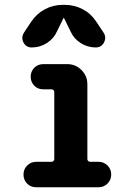

<svg xmlns="http://www.w3.org/2000/svg" viewBox="-20 -790 540 810"><path d="M395.5 -107.4Q418 -107.4 433.6 -91.8Q449.2 -76.2 449.2 -53.7Q449.2 -31.2 433.6 -15.6Q418 0 395.5 0H132.8Q109.4 0 94.2 -15.6Q79.1 -31.2 79.1 -53.7Q79.1 -76.2 94.7 -91.8Q110.4 -107.4 132.8 -107.4H198.2Q202.1 -107.4 205.6 -110.8Q209 -114.3 209 -118.2V-402.3Q209 -406.2 205.6 -409.7Q202.1 -413.1 198.2 -413.1H163.1Q139.6 -413.1 124.5 -428.7Q109.4 -444.3 109.4 -466.3Q109.4 -488.3 124.5 -503.9Q139.6 -519.5 163.1 -519.5H263.7Q298.8 -519.5 323.7 -494.6Q348.6 -469.7 348.6 -434.6V-118.2Q348.6 -114.3 352.1 -110.8Q355.5 -107.4 360.4 -107.4ZM114.3 -589.8Q89.8 -589.8 79.1 -610.8Q68.4 -631.8 81.1 -652.3L112.3 -699.2Q134.8 -732.4 169.4 -751Q204.1 -769.5 244.1 -769.5H253.9Q293.9 -769.5 329.1 -751Q364.3 -732.4 385.7 -699.2L417 -652.3Q429.7 -632.8 418.9 -611.3Q408.2 -589.8 383.8 -589.8Q349.6 -589.8 320.3 -608.4Q291 -627 277.3 -658.2L250 -713.9Q250 -714.8 249 -714.8Q248 -714.8 248 -713.9L220.7 -658.2Q207 -627 177.7 -608.4Q148.4 -589.8 114.3 -589.8Z"/></svg>

Font: Rounded-X Mgen+ 1m bold
Style: Bold
Weight: 700
Designer: [Source Han Sans]
Ryoko NISHIZUKA  (kana & ideographs); Paul D. Hunt (Latin, Greek & Cyrillic); Wenlong ZHANG  (bopomofo
Version: Version 1.059.20150602